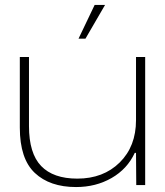

<svg xmlns="http://www.w3.org/2000/svg" viewBox="-20 -747 666 775"><path d="M297 -591 362 -727H404L325 -591ZM287 8Q181 8 120.5 -49Q60 -106 60 -232V-517H97V-238Q97 -128 146 -77Q195 -26 292 -26Q397 -26 463 -91Q529 -156 529 -262V-517H566V0H530L529 -130H524Q494 -65 430.5 -28.5Q367 8 287 8Z"/></svg>

Font: Mona Sans Expanded ExtraLight
Style: Regular
Weight: 200
Width: 7
Designer: Deni Anggara
Foundry: GitHub
Version: Version 1.001;gftools[0.9.33]